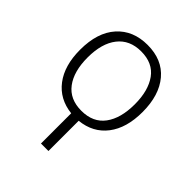

<svg xmlns="http://www.w3.org/2000/svg" viewBox="-217 -668 1033 1033"><g transform="rotate(45 300.0 -151.5)"><path d="M328 9V239H271V9Q173 -2 118 -74.5Q63 -147 63 -267Q63 -398 127.5 -470Q192 -542 302 -542Q414 -542 476 -468.5Q538 -395 538 -267Q538 -146 482.5 -73.5Q427 -1 328 9ZM479 -267Q479 -371 435 -432Q391 -493 302 -493Q215 -493 168 -433Q121 -373 121 -266Q121 -160 166.5 -99.5Q212 -39 300 -39Q389 -39 434 -100Q479 -161 479 -267Z"/></g></svg>

Font: Noto Sans Mono UI Light
Style: Regular
Weight: 300
Monospace: yes
Designer: Monotype Design team
Foundry: Monotype Imaging Inc.
Version: Version 1.000